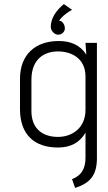

<svg xmlns="http://www.w3.org/2000/svg" viewBox="-20 -711 528 941"><path d="M348 210C424 186 455 145 455 64V-501H399L403 -443C373 -491 325 -510 268 -510C154 -510 78 -444 78 -325V-176C78 -51 149 12 264 12C326 12 371 -12 399 -61V63C399 116 378 150 333 167ZM399 -173C399 -83 333 -40 264 -40C189 -40 134 -80 134 -167V-320C134 -428 204 -459 264 -459C329 -459 399 -426 399 -336ZM270 -610C270 -610 285 -636 333 -663L293 -691C259 -663 228 -624 229 -578C229 -561 246 -542 263 -541C282 -540 297 -554 298 -571C298 -577 297 -595 280 -607Z"/></svg>

Font: Advent Pro
Style: Regular
Weight: 400
Designer: Andreas Kalpakidis
Foundry: Andreas Kalpakidis
Version: Version 2.002 2008